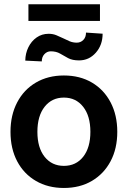

<svg xmlns="http://www.w3.org/2000/svg" viewBox="-20 -889 612 920"><path d="M286.1 11.7Q210 11.7 152.1 -22Q94.2 -55.7 62.3 -116.2Q30.3 -176.8 30.3 -257.3Q30.3 -337.4 62.3 -398.4Q94.2 -459.5 152.1 -493.4Q210 -527.3 286.1 -527.3Q362.8 -527.3 420.4 -493.4Q478 -459.5 510 -398.4Q542 -337.4 542 -257.3Q542 -177.2 510 -116.7Q478 -56.2 420.4 -22.2Q362.8 11.7 286.1 11.7ZM286.1 -94.2Q344.2 -94.2 378.7 -137.9Q413.1 -181.6 413.1 -257.3Q413.1 -333.5 378.4 -377.4Q343.8 -421.4 286.1 -421.4Q228.5 -421.4 193.8 -377.4Q159.2 -333.5 159.2 -257.3Q159.2 -181.2 193.8 -137.7Q228.5 -94.2 286.1 -94.2ZM392.1 -732.9 471.7 -727.5Q471.7 -673.3 439.2 -636.5Q406.7 -599.6 358.9 -599.6Q326.7 -599.6 306.6 -610.4Q286.6 -621.1 268.1 -632.1Q249.5 -643.1 223.1 -643.1Q205.6 -643.1 192.9 -629.6Q180.2 -616.2 180.2 -594.7L101.1 -598.6Q101.6 -633.3 116 -662.6Q130.4 -691.9 155.5 -709.5Q180.7 -727.1 212.9 -727.1Q233.4 -727.1 250 -720.2Q266.6 -713.4 282.7 -705.6Q297.9 -697.8 313.7 -691.2Q329.6 -684.6 348.1 -684.6Q366.2 -684.6 379.2 -697.5Q392.1 -710.4 392.1 -732.9ZM459 -868.7V-788.6H116.2V-868.7Z"/></svg>

Font: Inter Display Semi Bold
Style: Regular
Weight: 600
Designer: Rasmus Andersson
Foundry: rsms
Version: Version 4.000;git-37864ae